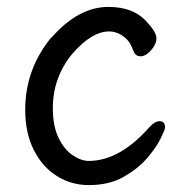

<svg xmlns="http://www.w3.org/2000/svg" viewBox="-20 -512 540 556"><path d="M237 24Q187 24 145 -2Q103 -28 78 -77.5Q53 -127 53 -194Q53 -311 128 -403Q128 -403 129 -403Q207 -492 294 -492Q366 -492 404 -450Q433 -419 433 -401.5Q433 -384 417.5 -366.5Q402 -349 387 -349Q373 -349 367 -363Q358 -390 342 -403Q320 -421 296 -421Q246 -421 190 -357Q133 -288 133 -199Q133 -147 149.5 -113Q166 -79 190.5 -62.5Q215 -46 237 -46Q326 -46 412 -143Q428 -161 442 -161Q458 -161 458 -143Q458 -137 445 -110.5Q432 -84 405.5 -53.5Q379 -23 337.5 0.5Q296 24 237 24Z"/></svg>

Font: Moon Stars Kai HW
Style: Bold
Weight: 700
Designer: GuiWonder
Version: Version 1.101